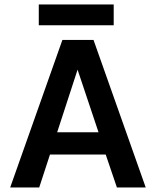

<svg xmlns="http://www.w3.org/2000/svg" viewBox="-20 -826 687 846"><path d="M150.9 -806.2H481V-714.8H150.9ZM622.1 0H495.1L445.8 -145H200.2L152.8 0H24.9L254.9 -649.9H392.1ZM321.8 -519 231.9 -243.2H414.1Z"/></svg>

Font: Overused Grotesk SemiBold
Style: Regular
Weight: 600
Version: Version 0.002